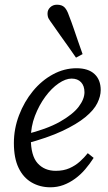

<svg xmlns="http://www.w3.org/2000/svg" viewBox="-20 -783 459 816"><path d="M194 13Q150 13 114.5 -7.5Q79 -28 59 -69.5Q39 -111 39 -175Q39 -236 61 -293.5Q83 -351 120 -396Q157 -441 205 -467Q253 -493 305 -493Q355 -493 381.5 -468.5Q408 -444 408 -400Q408 -374 393.5 -344.5Q379 -315 342.5 -285Q306 -255 244 -226Q182 -197 88 -172L85 -211Q179 -234 234.5 -265.5Q290 -297 314.5 -329.5Q339 -362 339 -391Q339 -418 324.5 -433.5Q310 -449 284 -449Q259 -449 229 -428.5Q199 -408 172.5 -372Q146 -336 128.5 -290.5Q111 -245 111 -195Q111 -121 140 -89Q169 -57 217 -57Q250 -57 275 -68Q300 -79 319.5 -96.5Q339 -114 353 -132L378 -112Q362 -87 342.5 -64Q323 -41 299 -23.5Q275 -6 249 3.5Q223 13 194 13ZM331 -553 303 -538Q286 -563 269.5 -586Q253 -609 237 -631.5Q221 -654 203 -680Q192 -695 187 -703.5Q182 -712 182 -726Q182 -741 193.5 -752Q205 -763 222 -763Q243 -763 254 -752Q265 -741 273 -717Q284 -689 293 -662.5Q302 -636 311.5 -608.5Q321 -581 331 -553Z"/></svg>

Font: Source Serif 4 18pt
Style: Italic
Weight: 400
Italic angle: -12°
Designer: Frank Grießhammer
Foundry: Adobe Systems Incorporated
Version: Version 4.004;hotconv 1.0.116;makeotfexe 2.5.65601